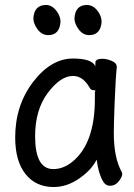

<svg xmlns="http://www.w3.org/2000/svg" viewBox="-20 -727 540 771"><path d="M195 24Q124 24 82.5 -28Q41 -80 41 -175Q41 -304 113 -398Q185 -492 273 -492Q349 -492 363 -461V-475Q363 -491 391 -491Q408 -491 428.5 -482.5Q449 -474 449 -458Q444 -411 440 -306Q437 -225 437 -193Q437 -93 469 -36L471 -29Q471 -17 457 1Q443 19 422 19Q402 19 390.5 -4.5Q379 -28 373 -57L368 -86Q348 -45 298.5 -10.5Q249 24 195 24ZM194 -48Q234 -48 270 -77Q361 -150 361 -330V-358Q363 -360 363 -362Q363 -365 354.5 -365Q346 -365 341 -373Q314 -422 273 -422Q223 -422 172 -354Q121 -286 121 -180Q121 -48 194 -48ZM174 -586Q148 -586 131 -609Q114 -632 114 -653Q117 -707 165 -707Q188 -707 205.5 -685Q223 -663 223 -639Q219 -586 174 -586ZM338 -586Q313 -586 296 -609Q279 -632 279 -653Q282 -707 329 -707Q353 -707 370.5 -685Q388 -663 388 -639Q384 -586 338 -586Z"/></svg>

Font: LXGW WenKai Mono TC
Style: Bold
Weight: 700
Designer: LXGW / Fontworks Inc.
Foundry: LXGW / Fontworks Inc.
Version: Version 1.330